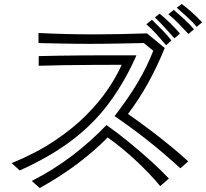

<svg xmlns="http://www.w3.org/2000/svg" viewBox="-20 -909 1043 972"><path d="M976 -773Q957 -796 927.5 -823Q898 -850 875 -870L900 -889Q928 -868 955 -843.5Q982 -819 1003 -796ZM934 -737Q911 -761 886 -787.5Q861 -814 832 -837L860 -859Q884 -838 912.5 -812Q941 -786 962 -761ZM863 -715Q843 -738 815.5 -768Q788 -798 764 -821L788 -840Q816 -817 841 -792.5Q866 -768 891 -739ZM821 -680Q799 -706 773 -735Q747 -764 721 -786L749 -809Q772 -787 800 -758.5Q828 -730 848 -704ZM893 -57Q808 -135 724 -201Q640 -267 560 -321Q633 -416 679 -494.5Q725 -573 756 -652L708 -691Q649 -690 577 -688.5Q505 -687 433 -687Q360 -687 293 -688.5Q226 -690 175 -691V-742Q231 -739 305 -737Q379 -735 460 -735Q526 -735 593.5 -736.5Q661 -738 724 -740L814 -666Q777 -575 731.5 -492Q686 -409 628 -332Q683 -294 738.5 -252Q794 -210 844 -169Q894 -128 933 -92ZM39 -83Q163 -134 256.5 -196.5Q350 -259 416.5 -326Q483 -393 527 -458.5Q571 -524 596 -581Q529 -581 451.5 -580.5Q374 -580 301.5 -579Q229 -578 176 -576V-625Q217 -626 275 -627Q333 -628 399.5 -628.5Q466 -629 536 -629Q606 -629 671 -629Q610 -492 531 -386Q452 -280 342.5 -197.5Q233 -115 80 -46ZM791 33Q737 -32 666.5 -97.5Q596 -163 525 -213Q456 -143 371.5 -79.5Q287 -16 181 43L141 7Q251 -49 346 -121.5Q441 -194 519 -276Q576 -236 634.5 -188Q693 -140 745.5 -92.5Q798 -45 835 -5Z"/></svg>

Font: Train One
Style: Regular
Weight: 400
Designer: Fontworks Inc.
Foundry: Fontworks Inc.
Version: Version 1.100